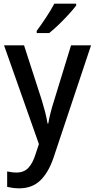

<svg xmlns="http://www.w3.org/2000/svg" viewBox="-20 -786 517 1046"><path d="M2 -539H111L208 -239Q218 -206 226 -175Q234 -144 239 -113H243Q247 -139 255.5 -172Q264 -205 275 -239L367 -539H476L271 75Q243 156 198.5 198Q154 240 85 240Q65 240 48.5 237.5Q32 235 19 232V148Q29 150 42.5 152Q56 154 70 154Q110 154 134 129Q158 104 173 56L192 -1ZM395 -756Q381 -737 355 -708.5Q329 -680 300 -652Q271 -624 248 -606H180V-618Q204 -650 231 -691Q258 -732 276 -766H395Z"/></svg>

Font: Noto Sans Gurmukhi SemiCondensed Medium
Style: Regular
Weight: 500
Width: 4
Designer: Jelle Bosma - Monotype Design Team
Foundry: Monotype Imaging Inc.
Version: Version 2.004; ttfautohint (v1.8.4.7-5d5b)